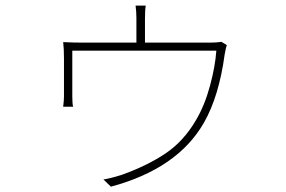

<svg xmlns="http://www.w3.org/2000/svg" viewBox="-20 -623 1040 699"><path d="M786.1 -470.7 805.7 -459Q802.7 -451.2 797.9 -424.8Q777.3 -272.5 722.7 -176.8Q627 -8.8 383.8 56.6L356.4 30.3Q378.9 27.3 422.9 13.7Q515.6 -19.5 582 -64Q648.4 -108.4 693.4 -185.5Q725.6 -240.2 744.6 -311Q763.7 -381.8 767.6 -438.5H243.2V-271.5Q243.2 -246.1 246.1 -234.4H210Q212.9 -257.8 212.9 -271.5V-410.2Q212.9 -446.3 210 -469.7Q247.1 -467.8 283.2 -467.8H476.6V-556.6Q476.6 -580.1 473.6 -602.5H510.7Q507.8 -587.9 507.8 -556.6V-467.8H743.2Q768.6 -467.8 786.1 -470.7Z"/></svg>

Font: GenEi Gothic M ExtraLight
Style: Regular
Weight: 200
Designer: o_tamon (Modified); [Source Han Sans]
Ryoko NISHIZUKA  (kana & ideographs); Paul D. Hunt (Latin, Greek & Cyrillic); Wenl
Version: Version 1.1a;Original Version 1.004